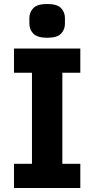

<svg xmlns="http://www.w3.org/2000/svg" viewBox="-20 -941 472 961"><path d="M382 0H50V-121H140V-577H50V-698H382V-577H292V-121H382ZM216 -752Q167 -752 147 -772.5Q127 -793 127 -822V-851Q127 -880 147 -900.5Q167 -921 216 -921Q266 -921 285.5 -900.5Q305 -880 305 -851V-822Q305 -793 285.5 -772.5Q266 -752 216 -752Z"/></svg>

Font: IBM Plex Sans
Style: Bold
Weight: 700
Designer: Mike Abbink, Paul van der Laan, Pieter van Rosmalen
Foundry: Bold Monday
Version: Version 3.201